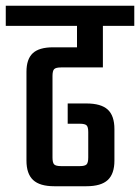

<svg xmlns="http://www.w3.org/2000/svg" viewBox="-40 -646 486 666"><path d="M316.9 -412.1H171.9Q153.8 -412.1 147.9 -406.2Q142.1 -400.4 142.1 -381.8V-100.1Q142.1 -81.5 147.9 -75.7Q153.8 -69.8 171.9 -69.8H236.8Q254.4 -69.8 260.3 -75.7Q266.1 -81.5 266.1 -100.1V-188Q266.1 -205.6 260.3 -211.2Q254.4 -216.8 236.8 -216.8H194.8V-287.1H259.8Q310.5 -287.1 333.7 -265.9Q356.9 -244.6 356.9 -198.2V-88.9Q356.9 -43 333.7 -21.5Q310.5 0 259.8 0H147.9Q98.1 0 75 -21.5Q51.8 -43 51.8 -88.9V-397Q51.8 -440.9 73.7 -461.4Q95.7 -481.9 144 -481.9H227.1V-556.2H-20V-626H425.8V-556.2H316.9Z"/></svg>

Font: Teko
Style: Regular
Weight: 400
Designer: Manushi Parikh, Jonny Pinhorn
Foundry: Indian Type Foundry
Version: Version 2.000;PS 1.0;hotconv 1.0.79;makeotf.lib2.5.61930